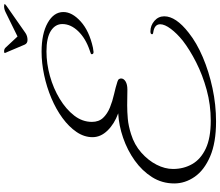

<svg xmlns="http://www.w3.org/2000/svg" viewBox="-89 -932 1080 942"><g transform="rotate(-90 451.0 -461.0)"><path d="M326 59Q222 59 154.5 30Q87 1 54.5 -46Q22 -93 22 -146Q22 -206 53 -255Q84 -304 134.5 -340Q185 -376 246 -397Q307 -418 366 -421Q314 -440 281.5 -473.5Q249 -507 249 -547Q249 -588 274.5 -625.5Q300 -663 343 -694.5Q386 -726 440.5 -749Q495 -772 554 -784.5Q613 -797 668 -797Q757 -797 810 -767Q863 -737 863 -690Q863 -647 816.5 -605Q770 -563 688 -545Q672 -542 667 -542Q656 -542 656 -551Q656 -554 659.5 -555.5Q663 -557 675 -561Q734 -581 769 -617.5Q804 -654 804 -695Q804 -730 770.5 -751.5Q737 -773 670 -773Q610 -773 549 -756Q488 -739 437 -708Q386 -677 355 -637Q324 -597 324 -550Q324 -516 344 -495Q364 -474 395 -461.5Q426 -449 459.5 -441.5Q493 -434 521 -425Q531 -422 534 -417Q537 -412 537 -407Q537 -394 522.5 -385Q508 -376 482 -376Q466 -376 446.5 -376.5Q427 -377 405 -377Q374 -377 339.5 -374Q305 -371 264 -358Q212 -342 173.5 -308Q135 -274 114 -233Q93 -192 93 -152Q93 -100 117 -58Q141 -16 193 8.5Q245 33 330 33Q408 33 481 13Q554 -7 616 -38.5Q678 -70 722 -104Q758 -133 780.5 -163Q803 -193 803 -215Q803 -243 764 -249Q754 -250 754 -255Q754 -263 768 -263Q797 -263 819.5 -243.5Q842 -224 842 -195Q842 -138 761 -75Q712 -36 641.5 -6Q571 24 489.5 41.5Q408 59 326 59ZM726 -866Q709 -866 703 -880L667 -965Q666 -967 664 -971.5Q662 -976 662 -977Q662 -981 670 -981Q681 -981 688 -974L743 -915L861 -973Q877 -981 891 -981Q902 -981 902 -977Q902 -976 898.5 -973.5Q895 -971 893 -969L760 -876Q745 -866 726 -866Z"/></g></svg>

Font: Great Vibes
Style: Regular
Weight: 400
Designer: Robert E. Leuschke, Viktoriya Grabowska, Viviana Monsalve, Eben Sorkin
Foundry: Robert E. Leuschke
Version: Version 1.103; ttfautohint (v1.8.4.7-5d5b)